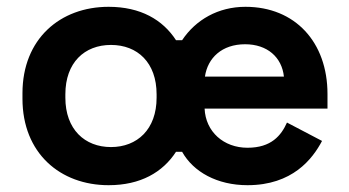

<svg xmlns="http://www.w3.org/2000/svg" viewBox="-20 -530 1024 564"><path d="M299 14C393 14 458 -24 497 -84H515C548 -25 618 14 707 14C839 14 898 -63 926 -116L823 -170C806 -132 777 -96 707 -96C637 -96 584 -143 581 -211H942V-254C942 -406 847 -510 701 -510C621 -510 555 -472 515 -412H497C458 -472 393 -510 299 -510C157 -510 46 -416 46 -256V-240C46 -80 157 14 299 14ZM172 -243V-253C172 -346 228 -398 306 -398C384 -398 440 -346 440 -253V-243C440 -150 383 -98 306 -98C229 -98 172 -150 172 -243ZM582 -305C590 -360 632 -400 700 -400C765 -400 808 -362 814 -305Z"/></svg>

Font: Meta Space
Style: Bold
Weight: 700
Designer: Meta Pool / Florian Karsten
Foundry: Meta Pool / Florian Karsten
Version: Version 2.000;Glyphs 3.1.1 (3137)